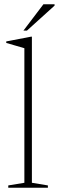

<svg xmlns="http://www.w3.org/2000/svg" viewBox="-20 -886 278 906"><path d="M130.5 -23.5 206 -11V0H19V-11L95 -23.5V-658.5Q88.5 -660.5 75.8 -664.2Q63 -668 46 -672.8Q29 -677.5 9.5 -683.5V-690.5L126.5 -713H130.5V-657.5ZM90.5 -741.5 185 -866H237.5V-859.5L107 -741.5Z"/></svg>

Font: Newsreader 24pt ExtraLight
Style: Regular
Weight: 250
Designer: Hugues Gentile
Foundry: Production Type
Version: Version 1.003